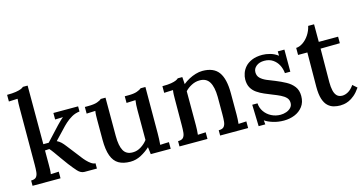

<svg xmlns="http://www.w3.org/2000/svg" viewBox="-79 -1109 2802 1478"><g transform="rotate(-15 1322.0 -369.5)"><path d="M32 0V-42Q62 -42 73.5 -56Q85 -70 87.5 -95Q90 -120 90 -153L91 -605Q91 -622 91.5 -639.5Q92 -657 94 -677Q77 -676 58 -675.5Q39 -675 24 -674V-727Q68 -727 94.5 -731.5Q121 -736 136 -742Q151 -748 157 -755H195V-288H238L343 -401Q359 -417 371 -429Q383 -441 395 -450L332 -448V-500H529V-459Q494 -455 465.5 -438.5Q437 -422 414 -401Q391 -380 375 -362L301 -284Q320 -275 334 -261.5Q348 -248 364 -227L434 -137Q439 -131 450.5 -115.5Q462 -100 478 -83Q494 -66 511.5 -54Q529 -42 545 -42V0H446Q417 0 392.5 -27Q368 -54 339 -92Q315 -124 295 -152.5Q275 -181 258.5 -204Q242 -227 230 -240L195 -238V-124Q195 -106 194.5 -87.5Q194 -69 191 -50Q207 -51 224 -51.5Q241 -52 255 -53V0Z M809 16Q753 16 716.5 -5Q680 -26 662 -74.5Q644 -123 644 -203V-360Q644 -377 644.5 -395.5Q645 -414 648 -432Q631 -431 612 -430.5Q593 -430 578 -429V-482H602Q652 -482 677 -491Q702 -500 712 -510H750V-205Q750 -126 772 -87Q794 -48 846 -49Q880 -49 911.5 -69Q943 -89 963 -116V-353Q963 -375 964 -394.5Q965 -414 968 -432Q950 -431 931 -430.5Q912 -430 896 -429V-482H925Q969 -482 994 -491Q1019 -500 1030 -510H1068L1067 -142Q1067 -126 1066 -98.5Q1065 -71 1063 -50Q1080 -51 1098.5 -52Q1117 -53 1133 -53V0H974Q972 -16 970.5 -30Q969 -44 967 -57Q936 -28 895 -6Q854 16 809 16Z M1203 0V-42Q1233 -42 1245 -56Q1257 -70 1259.5 -95Q1262 -120 1262 -153L1263 -361Q1263 -377 1263.5 -395.5Q1264 -414 1267 -432Q1249 -431 1230.5 -430.5Q1212 -430 1196 -429V-482Q1241 -482 1266.5 -486.5Q1292 -491 1305.5 -497Q1319 -503 1326 -510H1362Q1363 -501 1363.5 -493Q1364 -485 1364.5 -476Q1365 -467 1366 -453Q1388 -471 1414 -485Q1440 -499 1468.5 -507.5Q1497 -516 1523 -516Q1612 -516 1651.5 -462Q1691 -408 1691 -293V-124Q1691 -106 1690 -87.5Q1689 -69 1687 -50Q1703 -51 1719.5 -51.5Q1736 -52 1750 -53V0H1527V-42Q1557 -42 1569 -56Q1581 -70 1583.5 -95Q1586 -120 1586 -153V-293Q1585 -372 1560.5 -412Q1536 -452 1482 -451Q1450 -451 1419 -435Q1388 -419 1367 -396Q1367 -386 1367 -374.5Q1367 -363 1367 -351V-124Q1367 -106 1366 -87.5Q1365 -69 1363 -50Q1379 -51 1395.5 -51.5Q1412 -52 1426 -53V0Z M2033 16Q1986 16 1946 3.5Q1906 -9 1882 -26L1885 7H1832L1827 -165H1869Q1871 -128 1892 -98Q1913 -68 1946.5 -51Q1980 -34 2019 -34Q2042 -34 2064 -41.5Q2086 -49 2101 -64.5Q2116 -80 2116 -103Q2116 -128 2100.5 -144.5Q2085 -161 2058.5 -174Q2032 -187 1998 -200Q1968 -212 1937.5 -225Q1907 -238 1881 -256Q1855 -274 1840 -300.5Q1825 -327 1825 -366Q1825 -389 1834 -415.5Q1843 -442 1863 -464.5Q1883 -487 1917 -501.5Q1951 -516 2001 -516Q2028 -516 2061.5 -507Q2095 -498 2124 -476L2123 -511H2176V-335H2133Q2130 -370 2114.5 -400Q2099 -430 2071 -449Q2043 -468 2003 -468Q1964 -468 1939.5 -448.5Q1915 -429 1915 -400Q1915 -371 1933.5 -353Q1952 -335 1982 -322Q2012 -309 2047 -296Q2089 -279 2126 -259Q2163 -239 2186 -209Q2209 -179 2209 -133Q2209 -83 2183.5 -49.5Q2158 -16 2118 0Q2078 16 2033 16Z M2481 16Q2456 16 2430.5 9.5Q2405 3 2384 -16.5Q2363 -36 2351 -73Q2339 -110 2339 -171L2341 -444H2267V-500Q2294 -501 2322 -520Q2350 -539 2371 -571Q2392 -603 2400 -640H2447V-500H2601V-448L2447 -446L2445 -179Q2445 -141 2451.5 -112.5Q2458 -84 2473.5 -68.5Q2489 -53 2516 -53Q2539 -53 2563.5 -67Q2588 -81 2610 -113L2644 -83Q2620 -48 2596 -28Q2572 -8 2550 1.5Q2528 11 2510 13.5Q2492 16 2481 16Z"/></g></svg>

Font: Lora Medium
Style: Regular
Weight: 500
Designer: Olga Karpushina, Alexei Vanyashin (Cyrillic)
Foundry: Cyreal
Version: Version 3.004